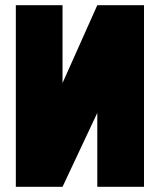

<svg xmlns="http://www.w3.org/2000/svg" viewBox="-20 -720 618 740"><path d="M41 -700V0H221L355 -285V0H535V-700H355L221 -400V-700Z"/></svg>

Font: Advent Pro Black
Style: Regular
Weight: 900
Version: Version 3.000